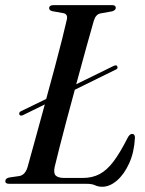

<svg xmlns="http://www.w3.org/2000/svg" viewBox="-20 -720 568 752"><path d="M55.5 -273Q53.5 -281.5 65.5 -286L161 -332.5Q178.5 -396 194.8 -457Q211 -518 223.5 -567.5Q236 -617 242 -644.5Q246 -665 228 -668.5L186 -676Q172.5 -679 172.5 -688Q172.5 -700 190.5 -700H418.5Q433.5 -700 433.5 -689.5Q433.5 -679.5 418.5 -675.5L374 -667.5Q355.5 -664.5 347.5 -639Q336.5 -602 318 -534.2Q299.5 -466.5 278.5 -390L426.5 -462.5Q438 -467 440 -458.5Q442.5 -450 430.5 -446L273 -368.5Q256 -306.5 240.2 -246.8Q224.5 -187 212.2 -139.2Q200 -91.5 194 -65.5Q189 -42 198.2 -32.5Q207.5 -23 232.5 -23H304Q341.5 -23 370.2 -38.2Q399 -53.5 424.8 -87.8Q450.5 -122 479 -178.5Q487.5 -195.5 497 -195.5Q509 -195.5 508.5 -180Q505.5 -123.5 486 -80.5Q466.5 -37.5 438.2 -13Q410 11.5 380 11.5Q365 11.5 352.8 5.8Q340.5 0 321 0H17Q-0.5 0 1 -11.5Q1 -21.5 17 -25L55.5 -30.5Q78 -34.5 87.5 -64Q97.5 -100 116 -167Q134.5 -234 155.5 -311L69 -268.5Q57.5 -264.5 55.5 -273Z"/></svg>

Font: Fraunces 72pt
Style: Italic
Weight: 400
Italic angle: -16°
Version: Version 1.000;[b76b70a41]